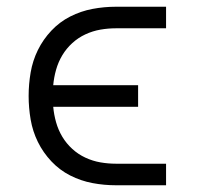

<svg xmlns="http://www.w3.org/2000/svg" viewBox="-20 -550 590 570"><path d="M473 0H324Q289 0 254.5 -6.5Q220 -13 188.5 -29Q157 -45 132.5 -71Q108 -97 92.5 -128.5Q77 -160 71 -195Q65 -230 65 -265Q65 -300 71 -335Q77 -370 92.5 -401.5Q108 -433 132.5 -459Q157 -485 188.5 -501Q220 -517 254.5 -523.5Q289 -530 324 -530H473V-466H324Q301 -466 278 -462Q255 -458 233.5 -448Q212 -438 194.5 -422Q177 -406 165 -386Q153 -366 146.5 -343Q140 -320 138 -297H390V-233H138Q140 -210 146.5 -187Q153 -164 165 -144Q177 -124 194.5 -108Q212 -92 233.5 -82Q255 -72 278 -68Q301 -64 324 -64H473Z"/></svg>

Font: Lode Term
Style: Regular
Weight: 400
Monospace: yes
Designer: Belleve Invis
Foundry: Belleve Invis
Version: Version 29.2.0